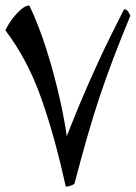

<svg xmlns="http://www.w3.org/2000/svg" viewBox="-20 -680 500 707"><path d="M437 -646Q445 -646 450.5 -639Q456 -632 460 -622Q426 -540 398.5 -468Q371 -396 347.5 -325.5Q324 -255 301.5 -176.5Q279 -98 254 -3Q238 7 222 7Q183 -173 132.5 -316.5Q82 -460 0 -568Q7 -585 22.5 -606.5Q38 -628 56 -644Q74 -660 88 -660Q122 -589 150.5 -499.5Q179 -410 200.5 -314.5Q222 -219 233 -128L209 -135Q240 -216 272 -293Q304 -370 343.5 -455.5Q383 -541 437 -646Z"/></svg>

Font: Ruwudu
Style: Regular
Weight: 400
Designer: Becca Hirsbrunner Spalinger
Foundry: SIL International
Version: Version 3.000